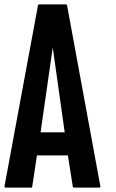

<svg xmlns="http://www.w3.org/2000/svg" viewBox="-41 -859 531 878"><path d="M418 -6.8Q418 -5.9 418 -4.9Q418 -3.9 417 -2.9Q416 -2 415 -2Q414.1 -1 413.1 -1Q374 -1 296.9 -1Q294.9 -1 293.9 -2Q292 -2.9 292 -4.9Q284.2 -52.7 269.5 -148.4Q222.7 -148.4 127.9 -148.4Q121.1 -101.6 106.4 -5.9Q106.4 -3.9 105.5 -2Q104.5 -1 101.6 -1Q62.5 -1 -15.6 -1Q-16.6 -1 -17.6 -2Q-18.6 -2 -19.5 -2.9Q-19.5 -3.9 -20.5 -4.9Q-20.5 -4.9 -20.5 -6.8Q31.2 -283.2 132.8 -835Q132.8 -835.9 133.8 -837.9Q135.7 -838.9 137.7 -838.9Q178.7 -838.9 260.7 -838.9Q262.7 -838.9 263.7 -837.9Q265.6 -836.9 265.6 -835Q316.4 -558.6 418 -6.8ZM254.9 -253.9Q236.3 -382.8 200.2 -641.6Q181.6 -512.7 144.5 -253.9Q181.6 -253.9 254.9 -253.9Z"/></svg>

Font: Typeface
Style: Regular
Weight: 400
Version: Version 1.0